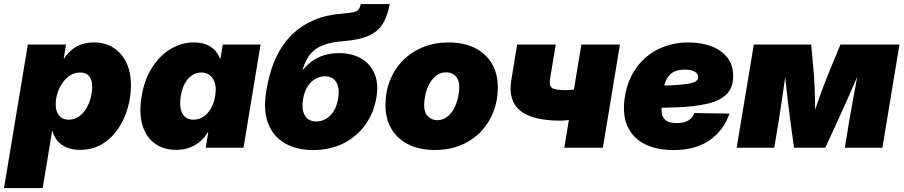

<svg xmlns="http://www.w3.org/2000/svg" viewBox="-54 -748 4574 972"><path d="M-33.7 204.1 86.9 -522.5H280.3L268.6 -451.2H270Q288.1 -479 311 -497.3Q334 -515.6 361.6 -524.4Q389.2 -533.2 421.4 -533.2Q477.5 -533.2 519.5 -506.8Q561.5 -480.5 585.2 -431.9Q608.9 -383.3 608.9 -315.9Q608.9 -258.3 592.3 -200.2Q575.7 -142.1 543 -94.5Q510.3 -46.9 461.9 -18.1Q413.6 10.7 349.6 10.7Q312 10.7 283.4 -1.5Q254.9 -13.7 236.8 -35.2Q218.8 -56.6 211.4 -85H210L162.1 204.1ZM293.5 -142.1Q323.2 -142.1 345.7 -158.2Q368.2 -174.3 383.1 -199.5Q397.9 -224.6 405.3 -253.7Q412.6 -282.7 412.6 -308.6Q412.6 -343.3 397.7 -362.1Q382.8 -380.9 353 -380.9Q324.2 -380.9 301.3 -366.5Q278.3 -352.1 262 -327.9Q245.6 -303.7 236.8 -275.6Q228 -247.6 228 -219.7Q228 -183.1 245.4 -162.6Q262.7 -142.1 293.5 -142.1Z M838.9 10.7Q773.4 10.7 728.8 -22.2Q684.1 -55.2 666.5 -116.2Q648.9 -177.2 663.1 -261.7Q676.8 -345.2 715.8 -406Q754.9 -466.8 809.8 -500Q864.7 -533.2 926.8 -533.2Q961.9 -533.2 988 -523.4Q1014.2 -513.7 1032 -495.4Q1049.8 -477.1 1059.6 -451.2H1062L1073.7 -522.5H1265.1L1178.7 0H987.3L1000.5 -79.1H998Q982.4 -50.8 958.3 -30.8Q934.1 -10.7 904.1 0Q874 10.7 838.9 10.7ZM925.3 -142.1Q952.1 -142.1 974.9 -156.7Q997.6 -171.4 1013.4 -198.2Q1029.3 -225.1 1035.2 -261.7Q1041.5 -298.3 1034.4 -325Q1027.3 -351.6 1009.5 -366.2Q991.7 -380.9 964.8 -380.9Q938 -380.9 917 -366.2Q896 -351.6 881.6 -325Q867.2 -298.3 861.3 -261.7Q855.5 -225.1 860.6 -198.2Q865.7 -171.4 882.3 -156.7Q898.9 -142.1 925.3 -142.1Z M1531.7 11.7Q1448.7 11.7 1389.2 -22.2Q1329.6 -56.2 1303.7 -122.6Q1277.8 -189 1293.9 -286.1L1296.4 -300.8Q1304.2 -346.7 1319.8 -396.5Q1335.4 -446.3 1362.8 -493.7Q1390.1 -541 1432.6 -580.8Q1475.1 -620.6 1536.1 -646.7Q1597.2 -672.9 1680.2 -679.2Q1718.3 -682.1 1736.8 -686.8Q1755.4 -691.4 1762.2 -700.9Q1769 -710.4 1772.5 -727.5H1918.9Q1908.2 -667.5 1884 -627.9Q1859.9 -588.4 1813.2 -567.4Q1766.6 -546.4 1688.5 -540Q1637.7 -536.1 1602.3 -526.1Q1566.9 -516.1 1543 -498.5Q1519 -481 1503.4 -454.8Q1487.8 -428.7 1477.1 -392.6H1478Q1497.1 -416.5 1523.4 -436.3Q1549.8 -456.1 1584.2 -467.5Q1618.7 -479 1661.6 -479Q1727.5 -479 1774.2 -452.1Q1820.8 -425.3 1842 -375Q1863.3 -324.7 1851.6 -254.4Q1838.4 -175.3 1794.7 -115.2Q1751 -55.2 1683.6 -21.7Q1616.2 11.7 1531.7 11.7ZM1546.9 -132.8Q1571.3 -132.8 1594.2 -145.3Q1617.2 -157.7 1634 -183.1Q1650.9 -208.5 1657.2 -247.6Q1664.1 -286.6 1657 -311.8Q1649.9 -336.9 1632.8 -349.4Q1615.7 -361.8 1590.8 -361.8Q1566.9 -361.8 1543.9 -349.4Q1521 -336.9 1504.2 -311.8Q1487.3 -286.6 1480.5 -247.6Q1474.1 -208.5 1481.2 -183.1Q1488.3 -157.7 1505.4 -145.3Q1522.5 -132.8 1546.9 -132.8Z M2147 11.2Q2069.8 11.2 2013.9 -16.6Q1958 -44.4 1927.7 -95.5Q1897.5 -146.5 1897.5 -216.3Q1897.5 -284.2 1920.7 -342Q1943.8 -399.9 1986.3 -442.6Q2028.8 -485.4 2087.4 -509.3Q2146 -533.2 2217.3 -533.2Q2294.4 -533.2 2350.3 -505.1Q2406.2 -477.1 2436.3 -426Q2466.3 -375 2466.3 -305.2Q2466.3 -240.7 2444.6 -183.6Q2422.9 -126.5 2381.3 -82.5Q2339.8 -38.6 2280.8 -13.7Q2221.7 11.2 2147 11.2ZM2159.2 -139.6Q2187.5 -139.6 2208.7 -155.8Q2230 -171.9 2243.7 -197Q2257.3 -222.2 2264.2 -251.5Q2271 -280.8 2271 -308.1Q2271 -333 2262 -349.4Q2252.9 -365.7 2238 -373.8Q2223.1 -381.8 2205.1 -381.8Q2176.8 -381.8 2155.5 -366Q2134.3 -350.1 2120.4 -325Q2106.4 -299.8 2099.9 -270.5Q2093.3 -241.2 2093.3 -214.4Q2093.3 -176.8 2113 -158.2Q2132.8 -139.6 2159.2 -139.6Z M2784.7 -137.2Q2641.1 -137.2 2579.1 -188Q2517.1 -238.8 2534.7 -343.3L2564 -522.5H2759.3L2731 -351.1Q2724.6 -314.5 2740.5 -303Q2756.3 -291.5 2810.1 -291.5Q2835.9 -291.5 2868.2 -297.9Q2900.4 -304.2 2943.4 -317.9L2918 -163.6Q2908.2 -158.2 2883.3 -151.9Q2858.4 -145.5 2830.8 -141.4Q2803.2 -137.2 2784.7 -137.2ZM2802.7 0 2889.2 -522.5H3084.5L2998 0Z M3356 11.7Q3270.5 11.7 3210.9 -18.1Q3151.4 -47.9 3124 -105.7Q3096.7 -163.6 3107.9 -248Q3116.2 -312 3142.8 -364.3Q3169.4 -416.5 3211.9 -454.3Q3254.4 -492.2 3310.1 -512.7Q3365.7 -533.2 3432.1 -533.2Q3494.1 -533.2 3545.4 -514.4Q3596.7 -495.6 3627.2 -458Q3657.7 -420.4 3657.7 -362.3Q3657.7 -302.7 3622.8 -269.5Q3587.9 -236.3 3522.7 -221.9Q3457.5 -207.5 3366.5 -204.3Q3275.4 -201.2 3162.6 -201.2L3180.7 -313Q3277.3 -313 3336.7 -315.7Q3396 -318.4 3427.2 -323.5Q3458.5 -328.6 3469.5 -337.2Q3480.5 -345.7 3480.5 -357.4Q3480.5 -375.5 3462.6 -385.5Q3444.8 -395.5 3411.6 -395.5Q3372.6 -395.5 3350.8 -380.9Q3329.1 -366.2 3318.6 -343Q3308.1 -319.8 3304.4 -293Q3300.8 -266.1 3297.4 -241.7Q3293.5 -206.5 3295.9 -180.2Q3298.3 -153.8 3315.7 -139.4Q3333 -125 3372.1 -125Q3410.6 -125 3432.1 -138.9Q3453.6 -152.8 3460.9 -175.8L3638.7 -172.9Q3611.3 -89.8 3539.8 -39.1Q3468.3 11.7 3356 11.7Z M3675.3 0 3762.2 -522.5H4052.7L4066.4 -369.6Q4068.8 -341.8 4070.1 -307.6Q4071.3 -273.4 4072 -237.5Q4072.8 -201.7 4073 -168.5Q4073.2 -135.3 4074.2 -109.9H4043Q4052.7 -135.3 4064.2 -168.5Q4075.7 -201.7 4088.1 -237.3Q4100.6 -272.9 4113.3 -307.4Q4126 -341.8 4137.7 -369.6L4200.7 -522.5H4499.5L4413.1 0H4223.1L4245.6 -138.2Q4251 -170.9 4258.1 -209.2Q4265.1 -247.6 4272.7 -288.3Q4280.3 -329.1 4287.6 -369.1Q4294.9 -409.2 4301.3 -445.8H4321.8Q4301.8 -396 4278.3 -341.6Q4254.9 -287.1 4231.4 -234.9Q4208 -182.6 4187.5 -138.2L4124 0H3965.8L3946.8 -138.2Q3940.9 -183.1 3934.6 -235.6Q3928.2 -288.1 3922.6 -342.3Q3917 -396.5 3913.1 -445.8H3934.6Q3928.7 -409.2 3922.9 -369.1Q3917 -329.1 3911.1 -288.3Q3905.3 -247.6 3899.4 -209.2Q3893.6 -170.9 3888.7 -138.2L3865.7 0Z"/></svg>

Font: Inter 28pt Black
Style: Italic
Weight: 900
Italic angle: -9.3988°
Designer: Rasmus Andersson
Foundry: rsms
Version: Version 4.001;git-66647c0bb